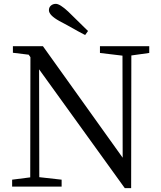

<svg xmlns="http://www.w3.org/2000/svg" viewBox="-20 -969 838 997"><path d="M628 8 183 -609 184 -49 300 -36V0H43V-36L137 -48L138 -672L129 -685L47 -695V-729H203L617 -150L616 -680L499 -694V-729H755V-694L662 -681L661 8ZM422 -787Q391 -803 331 -837Q302 -852 288 -860Q234 -890 234 -916Q234 -931 244.5 -940Q255 -949 270 -949Q291 -949 334 -909Q402 -843 437 -808Z"/></svg>

Font: Cactus Classical Serif
Style: Regular
Weight: 400
Designer: Henry Chan (via Glyphwiki)、田海東、宇文滿月
Foundry: Moonlit Owen
Version: Version 1.000